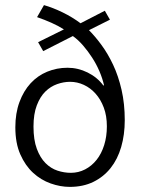

<svg xmlns="http://www.w3.org/2000/svg" viewBox="-20 -722 554 751"><path d="M244 -457Q285 -457 322.5 -438.5Q360 -420 384 -388H387Q381 -415 369 -443Q357 -471 340.5 -496.5Q324 -522 305 -544Q286 -566 265 -581L149 -522L129 -557L230 -607Q208 -621 181 -633Q154 -645 125 -655L152 -702Q187 -692 225 -673.5Q263 -655 295 -631L390 -680L410 -645L328 -604Q352 -580 377 -546Q402 -512 422.5 -468.5Q443 -425 455.5 -370.5Q468 -316 468 -252Q468 -195 454 -147Q440 -99 412.5 -64.5Q385 -30 345 -10.5Q305 9 253 9Q216 9 178 -4.5Q140 -18 109.5 -46Q79 -74 59.5 -118Q40 -162 40 -224Q40 -279 56 -322.5Q72 -366 99.5 -396Q127 -426 164.5 -441.5Q202 -457 244 -457ZM254 -402Q229 -402 203.5 -393Q178 -384 157.5 -364Q137 -344 124 -310Q111 -276 111 -227Q111 -175 124 -140Q137 -105 158 -84Q179 -63 205 -54.5Q231 -46 257 -46Q287 -46 313 -59.5Q339 -73 358 -97Q377 -121 387.5 -154.5Q398 -188 398 -228Q398 -269 386 -301Q374 -333 354 -355.5Q334 -378 308 -390Q282 -402 254 -402Z"/></svg>

Font: Mukta Vaani Light
Style: Regular
Weight: 300
Designer: Noopur Datye, Girish Dalvi, Yashodeep Gholap, Pallavi Karambelkar
Foundry: Ek Type
Version: Version 2.538;PS 1.000;hotconv 16.6.51;makeotf.lib2.5.65220;